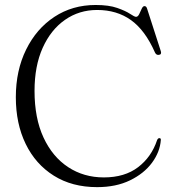

<svg xmlns="http://www.w3.org/2000/svg" viewBox="-20 -734 697 770"><path d="M625 -172.5Q621.5 -124.5 589.5 -81.2Q557.5 -38 501.5 -10.8Q445.5 16.5 369.5 16.5Q269 16.5 195.8 -29.5Q122.5 -75.5 83 -156.8Q43.5 -238 43.5 -344Q43.5 -451.5 84.8 -535.2Q126 -619 198.2 -666.5Q270.5 -714 363.5 -714Q416.5 -714 450 -702.2Q483.5 -690.5 501.5 -678.5Q519.5 -666.5 525.5 -666.5Q533 -666.5 538.2 -677.2Q543.5 -688 548.2 -698.8Q553 -709.5 559.5 -709.5Q567 -709.5 570 -699L625 -528.5Q629 -515 617 -514Q606.5 -512.5 601.5 -523.5Q562 -613 505.2 -653.5Q448.5 -694 369.5 -694Q297.5 -694 240.8 -654.5Q184 -615 151.2 -542.2Q118.5 -469.5 118.5 -369.5Q118.5 -260 154.5 -182.5Q190.5 -105 253.2 -63.8Q316 -22.5 396.5 -22.5Q480 -22.5 533.8 -63.5Q587.5 -104.5 610 -172Q613.5 -180.5 620 -180Q625.5 -179.5 625 -172.5Z"/></svg>

Font: Fraunces 72pt Light
Style: Regular
Weight: 300
Version: Version 1.000;[0bf87f6ff]